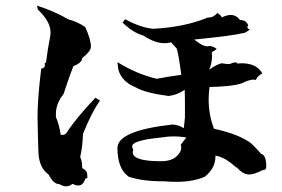

<svg xmlns="http://www.w3.org/2000/svg" viewBox="-20 -698 999 680"><path d="M214 -38Q203 -38 190 -46H189Q170 -46 152 -80Q118 -104 116 -160Q114 -216 113 -278V-287Q113 -348 126 -455Q139 -457 139 -467L138 -474L136 -472L143 -477Q150 -531 157 -565Q159 -574 159 -583Q159 -622 114 -664L111 -678Q171 -659 223 -629Q253 -622 282 -602Q302 -558 302 -532Q302 -517 271 -492Q270 -475 240 -464Q225 -426 205 -365Q178 -332 178 -294V-284Q190 -255 195 -221L201 -220Q210 -220 216 -228Q248 -278 318 -352L334 -342Q303 -297 274 -224Q272 -175 264 -142Q271 -126 271 -110V-103Q289 -94 289 -78V-73L290 -71Q290 -67 282 -65Q275 -41 257 -41Q248 -41 237 -47Q226 -38 214 -38ZM605 -54Q584 -54 560 -56H547Q487 -56 436 -72Q396 -100 396 -174Q396 -235 590 -257Q613 -256 631 -244L635 -282V-325Q635 -363 634 -380Q609 -362 577 -358Q494 -369 462 -388Q411 -408 399 -452L396 -478Q463 -436 535 -419Q576 -427 622 -433Q613 -503 606 -526L586 -548Q575 -545 563 -545Q528 -545 488 -572Q451 -582 414 -618L423 -630Q478 -600 523 -596Q635 -602 716 -636H720Q736 -636 750 -652Q765 -642 765 -637V-636Q783 -645 797 -645Q817 -645 830 -627Q853 -627 859 -608Q856 -605 856 -602Q856 -597 865 -593Q848 -581 843 -581H842Q802 -571 668 -558Q697 -534 713 -534L722 -535Q734 -535 747 -525Q746 -522 730 -513L731 -500Q731 -475 721 -451Q740 -466 764 -474Q781 -471 793 -471Q806 -477 813 -477Q819 -477 821 -473L835 -474Q889 -474 909 -438Q893 -430 886 -415L878 -416Q866 -416 847 -408Q821 -392 722 -390Q719 -368 719 -346Q719 -290 738 -242Q826 -223 870 -190Q897 -163 905 -153Q923 -148 923 -109Q923 -96 915 -96H911Q880 -80 863 -80Q838 -80 815 -110L819 -102Q781 -140 743 -147V-143Q743 -102 705 -72Q664 -54 605 -54ZM549 -127Q586 -127 604 -143Q622 -159 622 -175Q622 -180 620 -185L640 -211Q619 -215 596 -215Q574 -215 551 -211Q448 -201 448 -180Q448 -174 452 -168L450 -159Q450 -127 549 -127Z"/></svg>

Font: Xiangcui Kesong Xiangcui Kesong
Style: Regular
Weight: 400
Version: Version 1.501;March 28, 2024;FontCreator 14.0.0.2814 64-bit